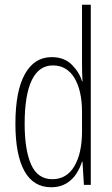

<svg xmlns="http://www.w3.org/2000/svg" viewBox="-20 -780 472 810"><path d="M196 10Q121 10 83 -58.5Q45 -127 45 -258Q45 -396 85 -467.5Q125 -539 198 -539Q251 -539 283 -507Q315 -475 326 -437H328Q327 -456 326.5 -473Q326 -490 326 -506V-760H363V0H334L328 -98H326Q318 -72 302 -47Q286 -22 259.5 -6Q233 10 196 10ZM201 -24Q261 -24 293.5 -78.5Q326 -133 326 -226V-307Q326 -398 294 -451Q262 -504 203 -504Q144 -504 114 -441.5Q84 -379 84 -258Q84 -147 111.5 -85.5Q139 -24 201 -24Z"/></svg>

Font: Noto Sans Gujarati ExtraCondensed ExtraLight
Style: Regular
Weight: 200
Width: 2
Designer: Jelle Bosma - Monotype Design Team, Universal Thirst
Foundry: Monotype Imaging Inc.
Version: Version 2.106; ttfautohint (v1.8.4.7-5d5b)